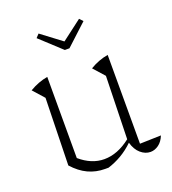

<svg xmlns="http://www.w3.org/2000/svg" viewBox="-129 -791 805 896"><g transform="rotate(-20 273.5 -343.0)"><path d="M84 -67 92 -400 43 -455Q87 -481 133 -489V-86Q190 -37 253 -37Q319 -37 384 -88L392 -400L343 -455Q386 -481 433 -489V-48L538 -51Q527 -23 507.5 -9Q488 5 467 5Q441 5 418.5 -14.5Q396 -34 386 -70Q357 -42 324.5 -23Q292 -4 257 7Q248 7 240 7Q195 7 156.5 -11Q118 -29 84 -67ZM253 -579 148 -676 164 -693 265 -617 365 -693 381 -676 276 -579Z"/></g></svg>

Font: Piazzolla ExtraLight
Style: Regular
Weight: 200
Designer: Juan Pablo del Peral
Foundry: Huerta Tipografica
Version: Version 1.330